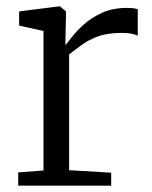

<svg xmlns="http://www.w3.org/2000/svg" viewBox="-20 -587 480 607"><path d="M37.5 0V-42L117.5 -48V-489L40.5 -506V-551L167.5 -567H169.5L188.5 -551V-535L186.5 -446H188.5Q193 -451 206.8 -469.2Q220.5 -487.5 244.2 -509Q268 -530.5 302 -546.2Q336 -562 380.5 -562Q395 -562 402.8 -560.8Q410.5 -559.5 415.5 -558V-474Q412.5 -476.5 398.8 -479.8Q385 -483 364.5 -483Q318 -483 286.8 -470.8Q255.5 -458.5 234.8 -442.5Q214 -426.5 198.5 -415V-49L331.5 -41V0Z"/></svg>

Font: Merriweather Light
Style: Regular
Weight: 300
Designer: Eben Sorkin
Foundry: Eben Sorkin
Version: Version 2.100